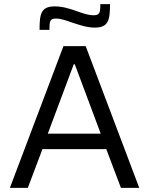

<svg xmlns="http://www.w3.org/2000/svg" viewBox="-20 -912 724 932"><path d="M172 -767H220C220 -808 222 -822 251 -822C276 -822 303 -812 331 -802C367 -791 400 -778 440 -778C506 -778 514 -814 514 -892H467C467 -851 464 -838 435 -838C408 -838 383 -847 355 -857C319 -870 283 -881 246 -881C179 -881 172 -845 172 -767ZM28 0H115L186 -188H496L567 0H656L396 -688H288ZM212 -263 338 -600H343L469 -263Z"/></svg>

Font: Saira UNSAM SC
Style: Regular
Weight: 400
Designer: Hector Gatti with collaboration of the Omnibus-Type team
Foundry: Omnibus-Type
Version: Version 1.072;PS 001.072;hotconv 1.0.88;makeotf.lib2.5.64775